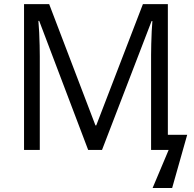

<svg xmlns="http://www.w3.org/2000/svg" viewBox="-20 -734 948 940"><path d="M411.6 0 171.9 -631.8H168Q170.4 -606.4 171.9 -574.2Q173.3 -542 174.1 -511.2Q174.8 -480.5 174.8 -459V0H97.7V-713.9H220.7L447.3 -120.1H451.2L679.7 -713.9H801.8V-74.2H896.5L822.8 186.5H727.1L805.7 0H719.7V-464.8Q719.7 -486.8 720.5 -518.1Q721.2 -549.3 722.7 -580.1Q724.1 -610.8 726.1 -630.9H722.2L479.5 0Z"/></svg>

Font: Open Sans
Style: Regular
Weight: 400
Designer: Monotype Design Team
Foundry: Monotype Imaging Inc.
Version: Version 3.000; ttfautohint (v1.8.4)